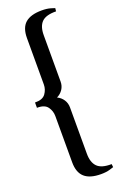

<svg xmlns="http://www.w3.org/2000/svg" viewBox="-185 -905 691 1089"><g transform="rotate(-20 160.5 -360.0)"><path d="M10 -376Q56 -375 74 -400Q92 -425 92 -455V-735Q92 -797 124.5 -825.5Q157 -854 224 -854Q255 -854 277 -847.5Q299 -841 301 -840L299 -821Q238 -822 212.5 -796.5Q187 -771 187 -718V-438Q187 -412 173.5 -391.5Q160 -371 137 -360Q160 -349 173.5 -328.5Q187 -308 187 -282V-2Q187 50 212.5 76Q238 102 299 101L301 120Q299 121 277 127.5Q255 134 224 134Q157 134 124.5 105Q92 76 92 15V-265Q92 -295 74 -320Q56 -345 10 -344Z"/></g></svg>

Font: Faculty Glyphic
Style: Regular
Weight: 400
Designer: Koto Studio, Dylan Young
Foundry: Koto Studio
Version: Version 1.004; ttfautohint (v1.8.4.7-5d5b)